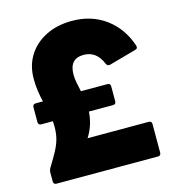

<svg xmlns="http://www.w3.org/2000/svg" viewBox="-110 -842 860 937"><g transform="rotate(-15 319.5 -374.0)"><path d="M60 0Q45 0 45 -16V-62Q45 -72 51 -82Q77 -124 93 -154Q109 -184 116 -211.5Q123 -239 123 -271Q123 -285 122 -299H64Q48 -299 48 -315V-389Q48 -405 64 -405H100Q94 -430 89.5 -459Q85 -488 85 -523Q85 -590 117 -640.5Q149 -691 206 -719.5Q263 -748 338 -748Q436 -748 507.5 -695.5Q579 -643 610 -551Q615 -534 599 -531L463 -493Q449 -490 443 -504Q415 -573 350 -573Q278 -573 278 -492Q278 -472 282.5 -450Q287 -428 292 -405H426Q441 -405 441 -389V-315Q441 -299 426 -299H304Q302 -267 292.5 -236Q283 -205 264 -175H573Q588 -175 588 -160V-16Q588 0 573 0Z"/></g></svg>

Font: LINE Seed Sans App ExtraBold
Style: Regular
Weight: 800
Designer: LINE VX Design & Dalton Maag Ltd & Sandoll Inc
Foundry: Dalton Maag Ltd
Version: Version 1.003